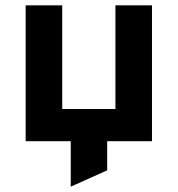

<svg xmlns="http://www.w3.org/2000/svg" viewBox="-20 -531 668 722"><path d="M76.5 0V-511H214V-121H414V-511H551.5V0H383V109.5L246 171V0Z"/></svg>

Font: Overpass ExtraBold
Style: Regular
Weight: 800
Designer: Delve Withrington, Dave Bailey, Thomas Jockin
Foundry: Delve Fonts LLC
Version: Version 4.000; ttfautohint (v1.8.3)